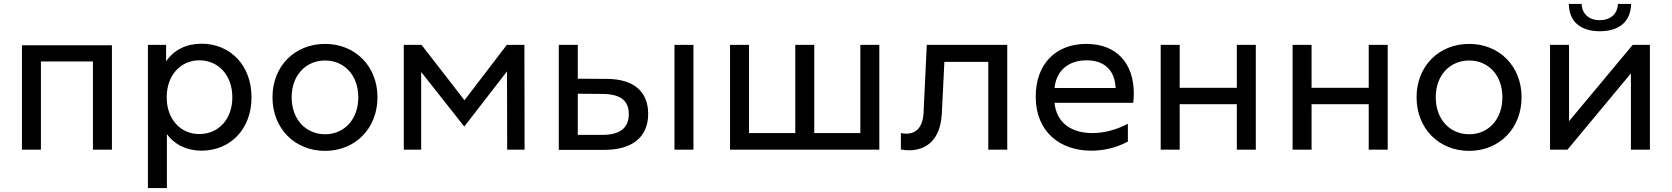

<svg xmlns="http://www.w3.org/2000/svg" viewBox="-20 -757 8456 971"><path d="M91 0H187V-446H450V0H546V-528H91Z M999 -536C924 -536 861 -506 820 -447V-530H728V194H824V-79C865 -23 928 5 999 5C1144 5 1252 -103 1252 -265C1252 -427 1144 -536 999 -536ZM988 -452C1083 -452 1155 -378 1155 -265C1155 -152 1083 -79 988 -79C895 -79 823 -152 823 -265C823 -378 895 -452 988 -452Z M1624 6C1776 6 1889 -107 1889 -265C1889 -423 1776 -535 1624 -535C1471 -535 1358 -423 1358 -265C1358 -107 1471 6 1624 6ZM1624 -78C1528 -78 1455 -152 1455 -265C1455 -378 1528 -451 1624 -451C1720 -451 1792 -378 1792 -265C1792 -152 1720 -78 1624 -78Z M2022 0H2110V-393L2328 -117L2544 -396L2545 0H2633L2632 -530H2543L2329 -250L2112 -530H2022Z M2806 1H3036C3178 1 3258 -64 3258 -181C3258 -293 3186 -357 3051 -358L2902 -359V-530H2806ZM3028 -75H2902V-283L3028 -282C3116 -281 3160 -250 3160 -180C3160 -110 3115 -75 3028 -75ZM3391 0H3487V-530H3391Z M3672 0H4427V-530H4331V-84H4098V-530H4002V-84H3768V-530H3672Z M4978 0H5074V-530H4667L4651 -192C4648 -111 4612 -81 4563 -81C4555 -81 4545 -82 4536 -84V-1C4550 2 4564 3 4578 3C4656 3 4735 -41 4743 -181L4756 -444H4978Z M5499 5C5563 5 5626 -10 5684 -41V-131C5623 -99 5561 -84 5505 -84C5399 -84 5323 -135 5313 -237H5711C5713 -253 5714 -269 5714 -284C5714 -435 5629 -535 5474 -535C5317 -535 5218 -431 5218 -269C5218 -86 5345 5 5499 5ZM5622 -312H5313C5322 -402 5386 -452 5475 -452C5561 -452 5618 -406 5622 -312Z M5850 0H5946V-230H6235V0H6331V-530H6235V-313H5946V-530H5850Z M6517 0H6613V-230H6902V0H6998V-530H6902V-313H6613V-530H6517Z M7410 6C7562 6 7675 -107 7675 -265C7675 -423 7562 -535 7410 -535C7257 -535 7144 -423 7144 -265C7144 -107 7257 6 7410 6ZM7410 -78C7314 -78 7241 -152 7241 -265C7241 -378 7314 -451 7410 -451C7506 -451 7578 -378 7578 -265C7578 -152 7506 -78 7410 -78Z M7819 0H7907L8228 -386V0H8324V-530H8237L7915 -144V-530H7819ZM8071 -599C8168 -599 8227 -647 8229 -737H8162C8161 -687 8125 -655 8070 -655C8016 -655 7980 -687 7979 -737H7914C7915 -647 7974 -599 8071 -599Z"/></svg>

Font: Chess Sans Medium
Style: Regular
Weight: 500
Designer: Wolf Bōese
Foundry: Wolf Bōese
Version: Version 7.223;Glyphs 3.3 (3306)